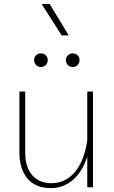

<svg xmlns="http://www.w3.org/2000/svg" viewBox="-20 -946 575 970"><path d="M327.1 -767.1 231 -925.8H190.4L291.5 -767.1ZM420.9 -483.4V-151.4V0H449.7V-483.4ZM78.1 -174.3Q78.1 -118.7 96.7 -78.6Q115.2 -38.6 150.4 -17.1Q185.5 4.4 235.4 4.4Q286.6 4.4 327.4 -21.5Q368.2 -47.4 395.8 -95.9Q423.3 -144.5 434.1 -212.4L420.9 -236.3Q405.8 -133.3 358.4 -76.9Q311 -20.5 239.3 -20.5Q177.7 -20.5 142.6 -61.3Q107.4 -102.1 107.4 -173.3V-483.4H78.1ZM152.3 -642.1Q152.3 -627.9 161.9 -617.7Q171.4 -607.4 186.5 -607.4Q202.1 -607.4 211.7 -617.7Q221.2 -627.9 221.2 -642.1Q221.2 -656.2 211.7 -666.3Q202.1 -676.3 186.5 -676.3Q171.4 -676.3 161.9 -666.3Q152.3 -656.2 152.3 -642.1ZM313 -642.1Q313 -627.9 322.5 -617.7Q332 -607.4 347.2 -607.4Q362.8 -607.4 372.3 -617.7Q381.8 -627.9 381.8 -642.1Q381.8 -656.2 372.3 -666.3Q362.8 -676.3 347.2 -676.3Q332 -676.3 322.5 -666.3Q313 -656.2 313 -642.1Z"/></svg>

Font: Estedad-FD-VF Thin
Style: Regular
Weight: 100
Designer: Amin Abedi
Version: Version 5.0